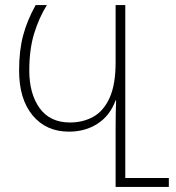

<svg xmlns="http://www.w3.org/2000/svg" viewBox="-20 -734 693 754"><path d="M434 0V-227Q434 -256 434.5 -288Q435 -320 436 -340H434Q412 -280 363.5 -248.5Q315 -217 251 -217Q161 -217 108 -281Q55 -345 55 -457Q55 -536 71 -595.5Q87 -655 120 -714H164Q133 -664 114 -602Q95 -540 95 -457Q95 -366 135.5 -309.5Q176 -253 255 -253Q306 -253 346.5 -275.5Q387 -298 410.5 -350Q434 -402 434 -489V-714H472V-35H643V0Z"/></svg>

Font: Noto Sans Georgian SemiCondensed ExtraLight
Style: Regular
Weight: 200
Width: 4
Designer: Monotype Design Team, Akaki Razmadze
Foundry: Google LLC
Version: Version 2.005; ttfautohint (v1.8.4.7-5d5b)